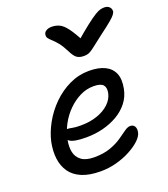

<svg xmlns="http://www.w3.org/2000/svg" viewBox="-144 -885 871 996"><g transform="rotate(-20 292.0 -386.5)"><path d="M241 10Q179 10 137.5 -7.5Q96 -25 74 -56.5Q52 -88 46.5 -130Q41 -172 51 -222Q62 -271 89.5 -320.5Q117 -370 158.5 -411Q200 -452 251.5 -476.5Q303 -501 360 -501Q413 -501 447.5 -484Q482 -467 495.5 -434Q509 -401 499 -351Q491 -310 466.5 -278.5Q442 -247 405.5 -225.5Q369 -204 324.5 -192.5Q280 -181 230 -181Q162 -181 139.5 -197Q117 -213 121 -233Q123 -245 130 -250.5Q137 -256 152 -256Q163 -256 178.5 -252.5Q194 -249 225 -249Q275 -249 315.5 -263Q356 -277 382 -301.5Q408 -326 415 -358Q421 -388 407.5 -403Q394 -418 355 -418Q316 -418 280.5 -400.5Q245 -383 214.5 -353Q184 -323 163 -284Q142 -245 134 -202Q127 -166 133 -136.5Q139 -107 163.5 -88.5Q188 -70 234 -70Q286 -70 323.5 -83.5Q361 -97 387 -115Q413 -133 431 -146Q449 -159 463 -159Q480 -159 487.5 -146.5Q495 -134 491 -114Q487 -94 464.5 -72.5Q442 -51 406.5 -32Q371 -13 328.5 -1.5Q286 10 241 10ZM548 -783Q560 -783 568.5 -778Q577 -773 581 -765Q585 -757 584 -747Q582 -740 575.5 -731Q569 -722 549 -705Q529 -688 486 -656Q450 -629 430.5 -613Q411 -597 397 -589.5Q383 -582 363 -582Q339 -582 324.5 -592.5Q310 -603 296 -632Q279 -666 263.5 -685Q248 -704 235.5 -715Q223 -726 216.5 -735Q210 -744 213 -757Q215 -768 227 -775Q239 -782 256 -782Q279 -782 298.5 -773Q318 -764 338.5 -737Q359 -710 386 -658H358Q411 -704 444 -729.5Q477 -755 496 -766.5Q515 -778 526.5 -780.5Q538 -783 548 -783Z"/></g></svg>

Font: Shantell Sans
Style: Italic
Weight: 400
Italic angle: -11°
Designer: Stephen Nixon, Anya Danilova, Shantell Martin
Foundry: Arrow Type
Version: Version 1.011;[c5ecc13dd]